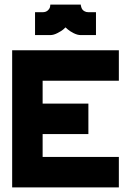

<svg xmlns="http://www.w3.org/2000/svg" viewBox="-20 -820 606 840"><path d="M33.2 -600.1H500V-466.8H166.5V-366.7H366.7V-233.4H166.5V-133.3H500V0H33.2ZM133.3 -666.5V-766.6H166.5Q181.2 -766.6 189.7 -774.9Q198.2 -783.2 199.2 -791.5L200.2 -799.8H333.5Q333.5 -798.3 333.7 -796.1Q334 -793.9 335.7 -788.3Q337.4 -782.7 340.6 -778.3Q343.8 -773.9 350.6 -770.3Q357.4 -766.6 366.7 -766.6H399.9V-666.5H333.5Q318.8 -666.5 302 -675Q285.2 -683.6 275.9 -691.9L266.6 -700.2Q262.7 -696.3 256.3 -690.7Q250 -685.1 232.4 -675.8Q214.8 -666.5 200.2 -666.5Z"/></svg>

Font: Malkor
Style: Bold
Weight: 700
Version: Version 1.3